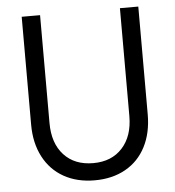

<svg xmlns="http://www.w3.org/2000/svg" viewBox="-52 -748 738 812"><g transform="rotate(-5 317.5 -342.0)"><path d="M70 -242V-700H148V-242Q148 -156 193.5 -106.5Q239 -57 318 -57Q396 -57 441.5 -107Q487 -157 487 -242V-700H565V-242Q565 -164 535 -105.5Q505 -47 449 -15.5Q393 16 318 16Q243 16 187 -15.5Q131 -47 100.5 -105.5Q70 -164 70 -242Z"/></g></svg>

Font: MedMera Sans
Style: Regular
Weight: 400
Designer: Kasper Nordkvist
Foundry: UNCUT.wtf
Version: Version 1.300